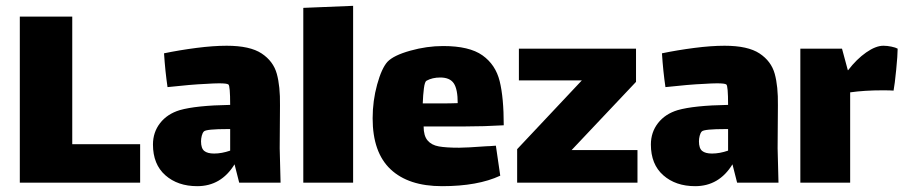

<svg xmlns="http://www.w3.org/2000/svg" viewBox="-20 -627 3105 659"><path d="M48 -570H228V-132H461V0H48Z M801 0 785 -63Q739 12 657 12Q590 12 547.5 -25.5Q505 -63 505 -131Q505 -173 529.5 -204.5Q554 -236 597 -249Q653 -265 770 -267Q770 -333 764 -337Q759 -341 732 -341Q715 -341 685 -339Q637 -337 555 -328Q547 -382 543 -444Q596 -455 654 -462.5Q712 -470 758 -470Q838 -470 878 -443.5Q918 -417 930 -374Q942 -331 941 -265L940 -118L943 0ZM770 -110V-184H762Q688 -184 680 -176Q675 -171 672.5 -161Q670 -151 670 -142Q670 -118 681 -109Q692 -100 715 -100Q741 -100 770 -110Z M1021 -600 1192 -607V0H1021Z M1649 -125Q1658 -125 1682 -127L1697 -24Q1620 12 1497 12Q1382 12 1320.5 -46Q1259 -104 1259 -221Q1259 -281 1274.5 -337Q1290 -393 1310 -415Q1331 -437 1388 -453Q1445 -469 1501 -469Q1591 -469 1636 -437Q1681 -405 1695 -348.5Q1709 -292 1709 -197Q1641 -193 1576 -193H1434Q1434 -161 1447.5 -145Q1461 -129 1486 -124.5Q1511 -120 1556 -120Q1581 -120 1649 -125ZM1431 -272H1483Q1530 -272 1551 -273Q1551 -321 1537.5 -341Q1524 -361 1491 -361Q1464 -361 1444 -350Q1438 -347 1435 -324Q1432 -301 1431 -272Z M2168 -112V0H1755V-115L1977 -351H1761V-460H2163V-346L1942 -112Z M2510 0 2494 -63Q2448 12 2366 12Q2299 12 2256.5 -25.5Q2214 -63 2214 -131Q2214 -173 2238.5 -204.5Q2263 -236 2306 -249Q2362 -265 2479 -267Q2479 -333 2473 -337Q2468 -341 2441 -341Q2424 -341 2394 -339Q2346 -337 2264 -328Q2256 -382 2252 -444Q2305 -455 2363 -462.5Q2421 -470 2467 -470Q2547 -470 2587 -443.5Q2627 -417 2639 -374Q2651 -331 2650 -265L2649 -118L2652 0ZM2479 -110V-184H2471Q2397 -184 2389 -176Q2384 -171 2381.5 -161Q2379 -151 2379 -142Q2379 -118 2390 -109Q2401 -100 2424 -100Q2450 -100 2479 -110Z M3061 -460Q3061 -438 3056 -387.5Q3051 -337 3047 -316Q3037 -317 3010 -317Q2947 -317 2898 -310V0H2727V-460H2870L2890 -386H2891Q2920 -424 2953 -447Q2986 -470 3012 -470Q3025 -470 3039.5 -467Q3054 -464 3061 -460Z"/></svg>

Font: Lalezar
Style: Regular
Weight: 400
Designer: Borna Izadpanah
Foundry: Borna Izadpanah
Version: Version 1.004